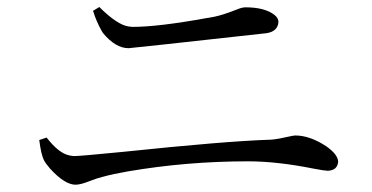

<svg xmlns="http://www.w3.org/2000/svg" viewBox="-20 -626 1040 537"><path d="M758.8 -564.5Q756.8 -538.1 725.6 -533.2Q355.5 -492.2 339.8 -491.2Q302.7 -491.2 267.6 -534.2Q265.6 -537.1 264.6 -539.1Q250 -564.5 240.2 -595.7L257.8 -606.4Q308.6 -555.7 340.8 -551.8Q346.7 -550.8 350.6 -550.8Q421.9 -550.8 556.6 -575.2Q569.3 -577.1 579.1 -579.1Q603.5 -584 645.5 -600.6Q657.2 -605.5 667 -605.5Q720.7 -605.5 748 -584Q758.8 -575.2 758.8 -564.5ZM102.5 -178.7Q94.7 -195.3 89.8 -234.4L110.4 -241.2Q144.5 -197.3 173.8 -191.4Q181.6 -189.5 188.5 -189.5Q204.1 -189.5 323.2 -201.2Q611.3 -231.4 738.3 -235.4Q754.9 -236.3 797.9 -246.1Q802.7 -247.1 805.7 -247.1Q846.7 -247.1 892.6 -216.8Q924.8 -194.3 925.8 -173.8Q923.8 -149.4 896.5 -148.4Q888.7 -148.4 857.4 -154.3Q754.9 -174.8 673.8 -174.8Q502 -174.8 336.9 -146.5Q296.9 -139.6 268.6 -131.8Q252 -127.9 229.5 -119.1Q205.1 -109.4 191.4 -109.4Q161.1 -109.4 120.1 -154.3Q107.4 -168.9 102.5 -178.7Z"/></svg>

Font: GenYoMin JP Regular
Style: Regular
Weight: 400
Version: Version 1.001;PS 1;hotconv 16.6.51;makeotf.lib2.5.65220 DEVE